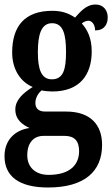

<svg xmlns="http://www.w3.org/2000/svg" viewBox="-21 -596 499 852"><path d="M192 236C355 236 432 164 432 47C432 -41 382 -101 272 -101H179C154 -101 136 -112 136 -139C136 -164 151 -185 164 -195C174 -192 199 -190 211 -190C332 -190 386 -263 386 -368C386 -428 366 -465 342 -492C350 -498 359 -504 372 -504C385 -504 401 -489 401 -461C442 -461 457 -488 457 -519C457 -550 438 -576 403 -576C361 -576 335 -543 312 -518C284 -537 254 -548 211 -548C89 -548 33 -480 33 -363C33 -287 71 -232 124 -210C80 -182 47 -152 47 -110C47 -64 80 -42 110 -28C46 -19 -1 25 -1 97C-1 186 63 236 192 236ZM209 -244C162 -244 147 -289 147 -364C147 -443 162 -493 210 -493C259 -493 272 -445 272 -365C272 -288 260 -244 209 -244ZM195 180C137 180 100 147 100 93C100 27 139 7 170 7H266C309 7 330 29 330 75C330 137 287 180 195 180Z"/></svg>

Font: Noto Serif Tamil ExtraCondensed
Style: Bold Italic
Weight: 700
Width: 2
Italic angle: -12°
Designer: Indian Type Foundry, Tom Grace, and the Monotype Design Team
Foundry: Monotype Imaging Inc.
Version: Version 2.003